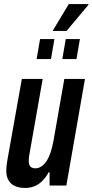

<svg xmlns="http://www.w3.org/2000/svg" viewBox="-20 -917 457 949"><path d="M105 12Q74 12 53.5 2.5Q33 -7 22 -26Q11 -45 11 -74Q11 -85 12.5 -97.5Q14 -110 16 -123L88 -527H191L125 -152Q124 -145 123 -138Q122 -131 122 -124Q122 -112 125 -103Q128 -94 135.5 -89.5Q143 -85 155 -85Q170 -85 184 -94Q198 -103 209.5 -120Q221 -137 229.5 -162Q238 -187 244 -219L298 -527H400L308 0H225V-66H221Q206 -39 188 -21.5Q170 -4 149 4Q128 12 105 12ZM161 -625 178 -724H249L232 -625ZM288 -625 305 -724H375L358 -625ZM240 -764 320 -897H417V-893L309 -764Z"/></svg>

Font: Archivo ExtraCondensed SemiBold
Style: Italic
Weight: 600
Width: 2
Italic angle: -10°
Designer: Hector Gatti
Foundry: Omnibus-Type
Version: Version 2.001